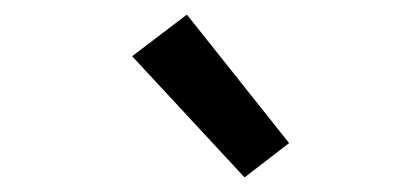

<svg xmlns="http://www.w3.org/2000/svg" viewBox="-20 -814 540 263"><path d="M315 -571 161 -737 236 -794 376 -618Z"/></svg>

Font: Iosevka Curly Slab MdObl
Style: Regular
Weight: 500
Italic angle: -9°
Monospace: yes
Designer: Belleve Invis
Foundry: Belleve Invis
Version: Version 11.0.0; ttfautohint (v1.8.3)